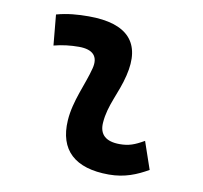

<svg xmlns="http://www.w3.org/2000/svg" viewBox="-65 -597 717 677"><g transform="rotate(10 293.0 -258.5)"><path d="M471.7 -129.4C438 -109.9 417.5 -102.5 385.3 -102.5C335.9 -102.5 311.5 -124 314.5 -166.5C318.8 -231 351.6 -278.8 367.2 -345.2C396.5 -465.3 339.8 -527.3 200.2 -527.3C161.6 -527.3 123 -524.4 85 -513.7L95.2 -404.3C125 -412.1 154.8 -415.5 184.6 -415.5C235.4 -415.5 256.3 -392.6 245.1 -349.1C230.5 -290.5 195.3 -224.1 190.9 -153.3C184.1 -46.4 244.1 9.8 366.2 9.8C423.3 9.8 465.3 -8.3 505.4 -31.2Z"/></g></svg>

Font: Cascadia Code SemiBold
Style: Italic
Weight: 600
Italic angle: -10°
Monospace: yes
Designer: Aaron Bell
Foundry: Saja Typeworks
Version: Version 2404.023